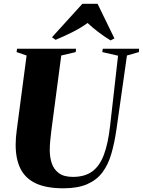

<svg xmlns="http://www.w3.org/2000/svg" viewBox="-20 -1006 770 1036"><path d="M665 -706.5 608 -305.5Q597.5 -233.5 580.5 -175.2Q563.5 -117 532.5 -75.8Q501.5 -34.5 450.5 -12.2Q399.5 10 322 10Q231 10 174.2 -16.2Q117.5 -42.5 91 -94.8Q64.5 -147 64.5 -224.5Q64.5 -243.5 66 -263.5Q67.5 -283.5 70.5 -305L123.5 -706.5L69.5 -725L72 -743H390.5L388.5 -725L310.5 -706.5L257.5 -305Q254 -276 251.2 -248.2Q248.5 -220.5 248.5 -195.5Q248.5 -158 259.2 -125.2Q270 -92.5 297.2 -72Q324.5 -51.5 373.5 -51.5Q437.5 -51.5 477.8 -81Q518 -110.5 540.8 -171.5Q563.5 -232.5 574 -326.5L617 -705.5L532 -725L534.5 -743H730.5L729.5 -725ZM260.5 -805 424.5 -985.5H506.5L597.5 -798.5L576.5 -788Q541.5 -809.5 509.5 -834Q477.5 -858.5 452.5 -882Q415 -854.5 368.5 -831.5Q322 -808.5 280 -791Z"/></svg>

Font: Merriweather 144pt Black
Style: Italic
Weight: 900
Italic angle: -7.8°
Version: Version 2.101